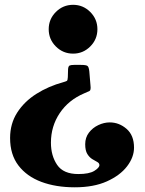

<svg xmlns="http://www.w3.org/2000/svg" viewBox="-20 -558 616 818"><path d="M395 -433.5Q395 -390.5 364.5 -360Q334 -329.5 291.5 -329.5Q248.5 -329.5 218 -360Q187.5 -390.5 187.5 -433.5Q187.5 -476.5 218 -507Q248.5 -537.5 291.5 -537.5Q334 -537.5 364.5 -507Q395 -476.5 395 -433.5ZM403.5 145.5Q403.5 137 394.2 132Q385 127 373 119.8Q361 112.5 352 98Q343 83.5 343 56.5Q343 28 358.8 7.2Q374.5 -13.5 398.8 -25Q423 -36.5 447.5 -36.5Q487.5 -36.5 519.2 -9Q551 18.5 551 71Q551 112 521.2 150.8Q491.5 189.5 435.2 214.8Q379 240 298.5 240Q218 240 156 216.8Q94 193.5 58.5 147Q23 100.5 23 30Q23 -31 53.2 -78.2Q83.5 -125.5 134.8 -158Q186 -190.5 250 -208Q260.5 -211 264.5 -213.2Q268.5 -215.5 269 -229L270 -263.5Q271 -276.5 277 -279Q283 -281.5 296 -281.5H325Q346.5 -281.5 352.5 -277.2Q358.5 -273 360.5 -254L365.5 -194Q368 -173.5 361 -170.2Q354 -167 339 -160.5Q272 -132 234.5 -76Q197 -20 197 50Q197 105.5 223.5 144.5Q250 183.5 313.5 183.5Q360 183.5 381.8 170Q403.5 156.5 403.5 145.5Z"/></svg>

Font: Besley* Heavy
Style: Regular
Weight: 800
Designer: Owen Earl
Foundry: indestructible type*
Version: Version 3.000; ttfautohint (v1.8.3)